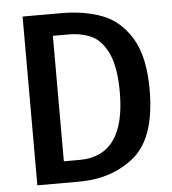

<svg xmlns="http://www.w3.org/2000/svg" viewBox="-51 -755 718 802"><g transform="rotate(-5 307.5 -354.0)"><path d="M246.7 0H73.3V-707.7H234.9Q332.3 -707.7 406.9 -679.2Q481.5 -650.8 528.5 -573.3Q575.4 -495.9 575.4 -357.4Q575.4 -157.4 482.1 -78.7Q388.7 0 246.7 0ZM257.4 -616.4H192.3V-90.3H257.9Q450.3 -90.3 450.3 -357.4Q450.3 -463.1 423.3 -520.3Q396.4 -577.4 354.6 -596.9Q312.8 -616.4 257.4 -616.4Z"/></g></svg>

Font: Fira Code Fixed Medium
Style: Regular
Weight: 500
Monospace: yes
Designer: Carrois Corporate, Edenspiekermann AG, Nikita Prokopov
Foundry: Carrois Corporate, Edenspiekermann AG, Nikita Prokopov
Version: Version 5.002